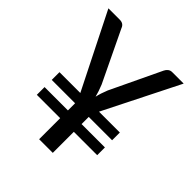

<svg xmlns="http://www.w3.org/2000/svg" viewBox="-197 -846 974 974"><g transform="rotate(45 290.0 -359.0)"><path d="M339 0H241V-151H73.5V-206.5H241V-258H73.5V-313.5H223L20 -718H101.5Q129.5 -718 138 -693.5L269 -420.5Q283.5 -385 291 -355Q297.5 -385 312 -420.5L442 -693.5Q446.5 -703 455.5 -710.5Q464.5 -718 478 -718H560L357 -313.5H506.5V-258H339V-206.5H506.5V-151H339Z"/></g></svg>

Font: Verano Sans Medium
Style: Regular
Weight: 500
Designer: Lukasz Dziedzic with Adam Twardoch and Botio Nikoltchev
Foundry: tyPoland Lukasz Dziedzic
Version: Version 3.001;December 28, 2019;FontCreator 12.0.0.2547 64-b